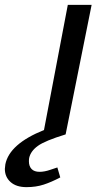

<svg xmlns="http://www.w3.org/2000/svg" viewBox="-130 -570 427 790"><path d="M149 -550 51 -35Q-91 22 -108 106Q-110 120 -110 125Q-110 158 -86.5 179Q-63 200 -21 200Q18 200 50 189.5Q82 179 118 160L106 119Q102 120 77.5 128.5Q53 137 33 137Q11 137 0 125.5Q-11 114 -11 94Q-11 85 -10 80Q-4 52 25.5 30.5Q55 9 140 -17L247 -550Z"/></svg>

Font: Cambay Devanagari
Style: Bold Italic
Weight: 700
Designer: Pooja Saxena
Foundry: Pooja Saxena
Version: Version 1.005;PS 001.005;hotconv 1.0.70;makeotf.lib2.5.58329